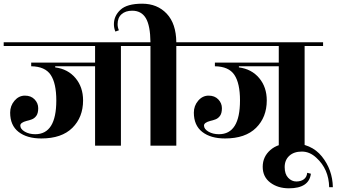

<svg xmlns="http://www.w3.org/2000/svg" viewBox="-40 -789 1823 1040"><path d="M715 -560V-540H615V0H475V-430H259V-424Q328 -415 369 -366Q410 -317 410 -245Q410 -154 352 -96.5Q294 -39 184 -39Q106 -39 60.5 -74.5Q15 -110 15 -179Q15 -216 38.5 -243.5Q62 -271 95 -271Q128 -271 147.5 -250.5Q167 -230 167 -203Q167 -176 157 -162Q147 -148 132.5 -142.5Q118 -137 104 -134Q70 -125 70 -109Q70 -90 94 -76Q118 -62 151 -62Q265 -62 265 -245Q265 -338 234.5 -383.5Q204 -429 129 -430V-450H475V-540H-20V-560Z M1015 -560V-540H915V0H775V-540H675V-560H775Q774 -650 750 -690.5Q726 -731 676 -731Q640 -731 618.5 -712Q597 -693 597 -658Q597 -641 604 -625L585 -618Q577 -637 577 -658Q577 -703 612.5 -736Q648 -769 730 -769Q812 -769 863 -715Q914 -661 915 -560Z M1710 -560V-540H1610V0H1470V-430H1254V-424Q1323 -415 1364 -366Q1405 -317 1405 -245Q1405 -154 1347 -96.5Q1289 -39 1179 -39Q1101 -39 1055.5 -74.5Q1010 -110 1010 -179Q1010 -216 1033.5 -243.5Q1057 -271 1090 -271Q1123 -271 1142.5 -250.5Q1162 -230 1162 -203Q1162 -176 1152 -162Q1142 -148 1127.5 -142.5Q1113 -137 1099 -134Q1065 -125 1065 -109Q1065 -90 1089 -76Q1113 -62 1146 -62Q1260 -62 1260 -245Q1260 -338 1229.5 -383.5Q1199 -429 1124 -430V-450H1470V-540H975V-560Z M1674 66Q1638 32 1595 32Q1552 32 1527 55Q1502 78 1502 116Q1502 154 1521 174Q1540 194 1565 194Q1590 194 1606 182Q1622 170 1624 147L1644 152Q1634 231 1525 231Q1465 231 1424 200Q1383 169 1383 114.5Q1383 60 1424.5 23.5Q1466 -13 1540 -13Q1646 -13 1703.5 58.5Q1761 130 1763 225H1743Q1741 127 1674 66Z"/></svg>

Font: Rozha One
Style: Regular
Weight: 400
Designer: Tim Donaldson, Indian Type Foundry
Foundry: Indian Type Foundry
Version: Version 1.300;PS 1.0;hotconv 1.0.78;makeotf.lib2.5.61930; tt